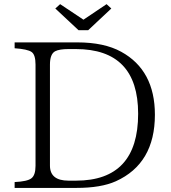

<svg xmlns="http://www.w3.org/2000/svg" viewBox="-20 -919 827 929"><path d="M50.8 -713.9H354.5Q483.9 -713.9 566.4 -668.5Q729.5 -579.1 729.5 -363.8Q729.5 -127.4 540.5 -42Q468.8 -9.8 350.6 -9.8H50.8V-38.1Q112.3 -41 131.8 -56.2Q151.9 -71.3 151.9 -116.7V-606.4Q151.9 -654.3 132.8 -667.5Q113.3 -681.2 50.8 -685.5ZM221.7 -606.4V-117.7Q221.7 -44.9 311.5 -44.9H347.7Q648.4 -44.9 648.4 -368.7Q648.4 -681.6 346.7 -681.6H311.5Q267.1 -681.6 246.6 -670.9Q221.7 -657.2 221.7 -606.4ZM271 -898.9 383.8 -823.7 495.6 -898.9 518.6 -877.9 406.7 -772.9H359.9L247.6 -877.9Z"/></svg>

Font: I.Ming
Style: Regular
Weight: 400
Designer: Ichiten Fonts Project
Version: Version 6.11; Dec 27, 2019